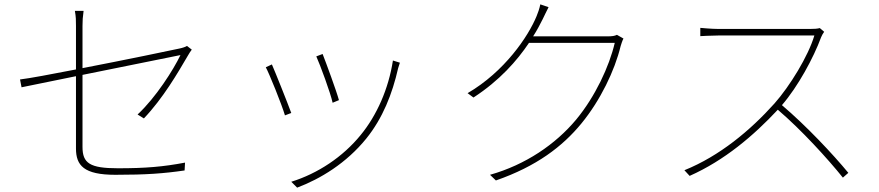

<svg xmlns="http://www.w3.org/2000/svg" viewBox="-20 -806 4040 882"><path d="M641 -262C730 -356 796 -470 844 -552C849 -560 855 -571 861 -578L839 -595C833 -591 819 -586 804 -583C768 -575 551 -530 359 -493V-687C359 -711 360 -728 364 -756H324C329 -728 329 -713 329 -687V-487C216 -465 115 -446 72 -441L79 -405C118 -413 216 -433 329 -456V-124C329 -46 365 -3 510 -3C652 -3 732 -9 828 -23L830 -59C730 -40 649 -33 522 -33C393 -33 359 -56 359 -131V-462C567 -504 809 -553 809 -553C777 -486 696 -358 612 -280Z M1462 -558 1433 -547C1450 -510 1499 -377 1508 -334L1537 -346C1526 -387 1477 -520 1462 -558ZM1785 -528C1765 -398 1711 -276 1637 -186C1555 -85 1440 -9 1318 29L1345 56C1451 16 1571 -56 1663 -170C1738 -263 1782 -374 1809 -493C1811 -499 1814 -510 1817 -518ZM1229 -510 1201 -497C1216 -470 1274 -327 1289 -276L1318 -287C1300 -336 1244 -476 1229 -510Z M2814 -646C2804 -641 2793 -639 2770 -639H2429C2447 -667 2461 -694 2473 -718C2481 -734 2491 -756 2500 -773L2462 -786C2459 -769 2450 -743 2445 -732C2407 -639 2298 -477 2128 -378L2155 -358C2275 -436 2355 -527 2410 -609H2804C2779 -501 2714 -362 2627 -257C2532 -143 2394 -49 2231 -3L2258 23C2445 -42 2564 -133 2651 -239C2738 -345 2804 -482 2831 -594C2833 -601 2839 -620 2844 -629Z M3746 -677C3735 -674 3721 -673 3700 -673H3281C3249 -673 3197 -678 3197 -678V-640C3197 -640 3251 -643 3281 -643H3721C3693 -548 3608 -410 3538 -331C3426 -206 3285 -89 3124 -24L3148 2C3308 -69 3442 -183 3553 -302C3661 -210 3783 -76 3852 10L3877 -12C3806 -98 3685 -227 3572 -323C3646 -409 3717 -540 3752 -635C3754 -641 3762 -655 3766 -660Z"/></svg>

Font: Noto Sans CJK JP Thin
Style: Regular
Weight: 250
Designer: Ryoko NISHIZUKA (kana & ideographs); Paul D. Hunt (Latin, Greek & Cyrillic); Wenlong ZHANG (bopomofo); Sandoll Communica
Foundry: Adobe Systems Incorporated
Version: Version 1.004;PS 1.004;hotconv 1.0.82;makeotf.lib2.5.63406